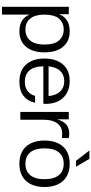

<svg xmlns="http://www.w3.org/2000/svg" viewBox="516 -1292 972 2045"><g transform="rotate(90 1002.5 -270.0)"><path d="M314 9.8Q179.7 9.8 136.2 -98.1V195.8H53.2V-516.1H131.8V-413.1Q176.3 -525.9 314 -525.9Q418.9 -525.9 478.5 -455.1Q538.1 -384.3 538.1 -257.8Q538.1 -131.8 478.5 -61Q418.9 9.8 314 9.8ZM294.9 -54.2Q369.1 -54.2 412.1 -105Q455.1 -155.8 455.1 -257.8Q455.1 -360.4 412.1 -411.1Q369.1 -461.9 294.9 -461.9Q221.2 -461.9 178.7 -411.1Q136.2 -360.4 136.2 -257.8Q136.2 -155.8 178.7 -105Q221.2 -54.2 294.9 -54.2Z M850.6 9.8Q732.4 9.8 668.2 -61Q604 -131.8 604 -257.8Q604 -380.4 666 -453.1Q728 -525.9 844.7 -525.9Q922.4 -525.9 978 -491.7Q1033.7 -457.5 1060.3 -400.4Q1086.9 -343.3 1086.9 -270Q1086.9 -252.9 1085 -245.1H687Q688.5 -144 731.7 -95.9Q774.9 -47.9 850.6 -47.9Q910.6 -47.9 949.2 -77.1Q987.8 -106.4 1002 -157.2H1075.7Q1057.1 -77.1 1001.2 -33.7Q945.3 9.8 850.6 9.8ZM687 -300.8H1003.9Q995.6 -383.3 954.1 -425.5Q912.6 -467.8 844.7 -467.8Q776.9 -467.8 736.1 -425.5Q695.3 -383.3 687 -300.8Z M1255.9 0H1172.9V-516.1H1251.5V-394Q1272 -460.9 1308.6 -491Q1345.2 -521 1403.8 -521Q1425.3 -521 1450.7 -516.1V-443.8L1400.4 -445.8Q1333.5 -445.8 1294.7 -394.3Q1255.9 -342.8 1255.9 -249Z M1724.1 9.8Q1606 9.8 1541.7 -61Q1477.5 -131.8 1477.5 -257.8Q1477.5 -383.3 1541.7 -454.6Q1606 -525.9 1724.1 -525.9Q1842.8 -525.9 1907.5 -454.6Q1972.2 -383.3 1972.2 -257.8Q1972.2 -131.8 1907.7 -61Q1843.3 9.8 1724.1 9.8ZM1724.1 -54.2Q1803.7 -54.2 1846.4 -106Q1889.2 -157.7 1889.2 -257.8Q1889.2 -357.9 1846.4 -409.9Q1803.7 -461.9 1724.1 -461.9Q1645.5 -461.9 1603 -409.9Q1560.5 -357.9 1560.5 -257.8Q1560.5 -157.7 1603 -106Q1645.5 -54.2 1724.1 -54.2ZM1756.3 -592.8H1693.4L1583.5 -735.8H1672.4Z"/></g></svg>

Font: Creato Display
Style: Regular
Weight: 400
Version: Version 1.000